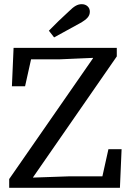

<svg xmlns="http://www.w3.org/2000/svg" viewBox="-20 -899 626 919"><path d="M24 0V-42L439 -640L425 -593V-622L264 -615H94L136 -648L100 -486H37L45 -670H539V-629L124 -30L138 -76V-49L311 -55H505L463 -23L499 -185H562L554 0ZM214 -752Q237 -776 261 -799Q285 -822 309 -844Q328 -863 342 -871Q356 -879 371 -879Q388 -879 399 -869Q410 -859 410 -843Q410 -827 399 -814.5Q388 -802 363 -788Q332 -771 301 -754Q270 -737 239 -720Z"/></svg>

Font: Source Serif 4
Style: Regular
Weight: 400
Designer: Frank Grießhammer
Foundry: Adobe Systems Incorporated
Version: Version 4.004;hotconv 1.0.116;makeotfexe 2.5.65601